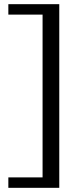

<svg xmlns="http://www.w3.org/2000/svg" viewBox="-20 -770 354 920"><path d="M264 130H20V80H184V-700H20V-750H264Z"/></svg>

Font: Roboto Serif 20pt
Style: Regular
Weight: 400
Designer: Greg Gazdowicz
Foundry: Commercial Type
Version: Version 1.008